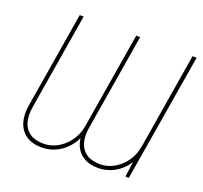

<svg xmlns="http://www.w3.org/2000/svg" viewBox="-126 -874 1084 1026"><g transform="rotate(20 416.0 -361.0)"><path d="M699.2 -111.3 800.8 -727.5H824.2L703.1 0H683.6ZM710 -178.7H725.6Q720.2 -123 691.9 -81.3Q663.6 -39.6 621.1 -16.4Q578.6 6.8 530.3 6.8Q476.6 6.8 441.9 -17.1Q407.2 -41 394 -83Q380.9 -125 389.6 -178.7L480.5 -727.5H502.9L412.1 -178.7Q403.8 -129.4 414.6 -92.8Q425.3 -56.2 455.1 -35.9Q484.9 -15.6 534.2 -15.6Q574.2 -15.6 611.6 -36.6Q648.9 -57.6 675.5 -94.5Q702.1 -131.3 710 -178.7ZM389.6 -178.7H405.3Q399.4 -123 371.1 -81.3Q342.8 -39.6 300.3 -16.4Q257.8 6.8 209 6.8Q154.8 6.8 120.4 -17.1Q85.9 -41 72.8 -82.8Q59.6 -124.5 68.4 -178.7L159.2 -727.5H181.6L90.8 -178.7Q83 -129.4 93.5 -92.5Q104 -55.7 133.8 -35.6Q163.6 -15.6 212.9 -15.6Q253.4 -15.6 290.8 -36.6Q328.1 -57.6 354.7 -94.5Q381.3 -131.3 389.6 -178.7Z"/></g></svg>

Font: Inter Thin
Style: Italic
Weight: 250
Italic angle: -9.3988°
Designer: Rasmus Andersson
Foundry: rsms
Version: Version 4.001;git-66647c0bb